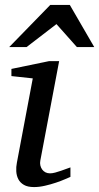

<svg xmlns="http://www.w3.org/2000/svg" viewBox="-20 -740 399 772"><path d="M263.2 -28.8Q257.3 -26.4 241.7 -19.5Q226.1 -12.7 205.1 -5.6Q184.1 1.5 160.9 6.8Q137.7 12.2 117.2 12.2Q91.3 12.2 76.2 3.4Q61 -5.4 53.7 -19.5Q46.4 -33.7 45.4 -51.3Q44.4 -68.8 47.9 -85.9L111.8 -424.8L25.9 -434.1V-462.9L176.8 -494.1H217.8L142.1 -94.2Q140.1 -84 142.3 -74.7Q144.5 -65.4 149.7 -58.3Q154.8 -51.3 162.8 -47.1Q170.9 -43 181.2 -43Q189.9 -43 201.9 -46.1Q213.9 -49.3 225.8 -53.5Q237.8 -57.6 248 -61.5Q258.3 -65.4 263.2 -66.9ZM289.1 -550.8 207 -643.1 86.9 -550.8H17.1L182.1 -720.2H260.7L358.9 -550.8Z"/></svg>

Font: Charis SIL Eur
Style: Italic
Weight: 400
Italic angle: -11°
Foundry: SIL International
Version: Version 5.000